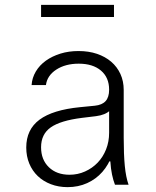

<svg xmlns="http://www.w3.org/2000/svg" viewBox="-20 -760 640 790"><path d="M429 -391Q429 -360 414.5 -344Q400 -328 370 -325L309 -319Q197 -308 142.5 -267.5Q88 -227 88 -153Q88 -117 100.5 -87Q113 -57 135.5 -35.5Q158 -14 189.5 -2Q221 10 258 10Q302 10 338.5 -6.5Q375 -23 401 -52.5Q427 -82 441.5 -123Q456 -164 456 -214L404 -96H434Q436 -65 441 -41.5Q446 -18 453 0H509Q498 -31 493.5 -77.5Q489 -124 489 -193V-390Q489 -426 475.5 -455.5Q462 -485 437.5 -506Q413 -527 379 -538.5Q345 -550 303 -550Q263 -550 229 -539.5Q195 -529 169 -510.5Q143 -492 127.5 -466Q112 -440 110 -410H169Q174 -449 211.5 -473.5Q249 -498 304 -498Q362 -498 395.5 -469.5Q429 -441 429 -391ZM429 -327V-214Q429 -177 416.5 -145.5Q404 -114 382 -91Q360 -68 330 -54.5Q300 -41 266 -41Q213 -41 181 -72Q149 -103 149 -154Q149 -208 189 -236Q229 -264 317 -275L375 -282Q414 -287 433 -306Q452 -325 452 -365ZM149 -690H449V-740H149Z"/></svg>

Font: CommitMonoV142 ExtLt
Style: Regular
Weight: 200
Monospace: yes
Designer: Eigil Nikolajsen
Foundry: Eigil Nikolajsen
Version: Version 1.142